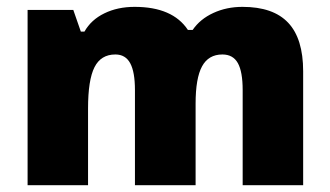

<svg xmlns="http://www.w3.org/2000/svg" viewBox="-20 -545 972 565"><path d="M872.1 0H694.1V-280.1Q694.1 -333.7 680 -359.2Q665.8 -384.7 634.5 -384.7Q593.5 -384.7 574.6 -349.8Q555.6 -315 555.6 -240.1V0H377.1V-280.1Q377.1 -333.2 363.2 -358.9Q349.3 -384.7 319.5 -384.7Q277 -384.7 258.1 -347.3Q239.1 -309.9 239.1 -225.5V0H61.2V-515.7H195.7L217.9 -452H228.5Q248.2 -486.9 287.2 -505.8Q326.1 -524.8 376.1 -524.8Q487.9 -524.8 532.9 -457H547Q568.8 -488.9 607.7 -506.8Q646.6 -524.8 693.6 -524.8Q784.1 -524.8 828.1 -478Q872.1 -431.2 872.1 -335.2Z"/></svg>

Font: Khula ExtraBold
Style: Regular
Weight: 800
Designer: Erin McLaughlin, Steve Matteson
Version: Version 1.002;PS 1.0;hotconv 1.0.72;makeotf.lib2.5.5900; ttf